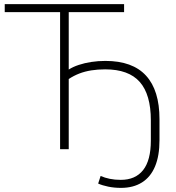

<svg xmlns="http://www.w3.org/2000/svg" viewBox="-20 -725 857 933"><path d="M568 188Q535 188 506 182Q477 176 457 167L469 130Q489 139 513.5 144Q538 149 567 149Q638 149 675.5 101.5Q713 54 713 -42V-140Q713 -266 659 -327Q605 -388 491 -388Q455 -388 423.5 -383Q392 -378 365 -367.5Q338 -357 314 -341V0H272V-666H3V-705H583V-666H314V-387Q334 -400 362.5 -409.5Q391 -419 424 -424Q457 -429 492 -429Q624 -429 689.5 -357.5Q755 -286 755 -146V-43Q755 32 733.5 83.5Q712 135 670 161.5Q628 188 568 188Z"/></svg>

Font: Nunito Sans 12pt ExtraLight
Style: Regular
Weight: 200
Designer: Vernon Adams
Foundry: Vernon Adams
Version: Version 3.101;gftools[0.9.27]